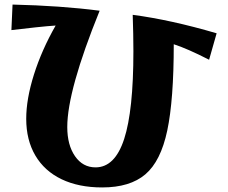

<svg xmlns="http://www.w3.org/2000/svg" viewBox="-20 -793 1000 842"><path d="M95 -272Q95 -359 129 -466.5Q163 -574 224 -681Q192 -679 135.5 -673Q79 -667 30 -661L35 -773Q247 -768 417 -746Q275 -396 275 -236Q275 -157 309 -108Q343 -59 399 -59Q484 -59 524.5 -183.5Q565 -308 565 -568Q565 -641 562 -728Q729 -706 930 -647L897 -531Q801 -580 742 -599Q742 -355 713.5 -220.5Q685 -86 617.5 -28.5Q550 29 428 29Q325 29 250 -7Q175 -43 135 -111Q95 -179 95 -272Z"/></svg>

Font: Otomanopee
Style: Regular
Weight: 400
Designer: Das Ende der Wildnis
Foundry: Gutenberg Labo
Version: Version 3.000